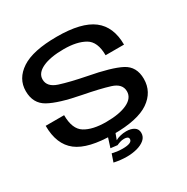

<svg xmlns="http://www.w3.org/2000/svg" viewBox="-187 -840 1133 1164"><g transform="rotate(-30 379.0 -258.5)"><path d="M372.5 162.5Q327.5 162.5 282.5 152.5L301 98.5Q315 102 333.5 104.8Q352 107.5 373.5 107.5Q440.5 107.5 440.5 78.5Q440.5 59.5 409 59.5Q395.5 59.5 381.2 64Q367 68.5 357 73.5L310 68L331.5 0.5H384L367.5 45Q380.5 37 401 31.8Q421.5 26.5 443.5 26.5Q476.5 26.5 497.8 40Q519 53.5 519 80.5Q519 108.5 497.5 126.8Q476 145 442.5 153.8Q409 162.5 372.5 162.5ZM369 4Q193.5 4 115.8 -55.8Q38 -115.5 38 -246H167Q167 -148.5 220.2 -115.5Q273.5 -82.5 368 -82.5Q461.5 -82.5 515.5 -108.2Q569.5 -134 569.5 -181Q569.5 -234.5 502.8 -255.2Q436 -276 323.5 -297.5Q174 -326 106.2 -363.8Q38.5 -401.5 38.5 -488Q38.5 -575 118.5 -627.8Q198.5 -680.5 366.5 -680.5Q538 -680.5 616.8 -620.2Q695.5 -560 695.5 -435H566.5Q566.5 -530.5 511.5 -562.2Q456.5 -594 365 -594Q270.5 -594 216.2 -568.5Q162 -543 162 -498.5Q162 -446 229.5 -424.2Q297 -402.5 406.5 -381Q561.5 -352 628.8 -316.8Q696 -281.5 696 -195.5Q696 -104 617.5 -50Q539 4 369 4Z"/></g></svg>

Font: Anybody ExtraExpanded Medium
Style: Regular
Weight: 500
Width: 8
Designer: Tyler Finck
Foundry: Etcetera Type Company
Version: Version 1.010; ttfautohint (v1.8.3) -l 8 -r 50 -G 200 -x 14 